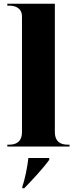

<svg xmlns="http://www.w3.org/2000/svg" viewBox="-20 -780 409 1022"><path d="M19 0H350V-10H339C306 -10 272 -23 272 -78V-760H19V-750H30C52 -750 97 -743 97 -692V-78C97 -23 63 -10 30 -10H19ZM99 212V222H109C153 177 212 113 242 71V61H131C127 103 112 178 99 212Z"/></svg>

Font: Noto Serif Display ExtraBold
Style: Regular
Weight: 800
Designer: Monotype Design Team
Foundry: Monotype Imaging Inc.
Version: Version 2.009